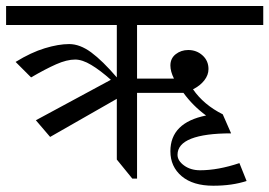

<svg xmlns="http://www.w3.org/2000/svg" viewBox="-20 -586 884 630"><path d="M429.7 0H414.1L363.3 -62.5V-261.7L144.5 -136.7L97.7 -191.4L343.8 -324.2Q308.6 -355.5 279.3 -373Q250 -390.6 226.6 -390.6Q199.2 -390.6 164.1 -375Q128.9 -359.4 82 -332L31.2 -382.8Q82 -414.1 127 -427.7Q171.9 -441.4 207 -441.4Q242.2 -441.4 279.3 -414.1Q316.4 -386.7 363.3 -332V-503.9H0V-566.4H843.8V-503.9H429.7V-328.1H550.8Q539.1 -351.6 539.1 -371.1Q539.1 -394.5 556.6 -408.2Q574.2 -421.9 597.7 -421.9Q625 -421.9 644.5 -404.3Q664.1 -386.7 664.1 -359.4Q664.1 -339.8 650.4 -322.3Q636.7 -304.7 613.3 -293Q648.4 -242.2 710.9 -210.9L738.3 -148.4Q652.3 -148.4 607.4 -130.9Q562.5 -113.3 562.5 -78.1Q562.5 -58.6 584 -43Q605.5 -27.3 636.7 -27.3Q695.3 -27.3 765.6 -50.8L789.1 7.8Q742.2 23.4 679.7 23.4Q613.3 23.4 576.2 -7.8Q539.1 -39.1 539.1 -89.8Q539.1 -136.7 568.4 -166Q597.7 -195.3 656.2 -207Q613.3 -238.3 582 -281.2H429.7Z"/></svg>

Font: 和音 by 宁静之雨，公众号njzyshare
Style: Regular
Weight: 400
Designer: Steve Matteson
Foundry: Ascender Corporation
Version: Version 6.00;June 8, 2018;FontCreator 11.0.0.2388 32-bit